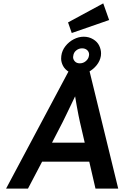

<svg xmlns="http://www.w3.org/2000/svg" viewBox="-20 -1120 738 1140"><path d="M16 0 389 -700H511L682 0H547L510 -160H230L146 0ZM289 -273H483L454 -398Q451 -410 446 -436Q441 -462 435.5 -492Q430 -522 426 -548Q425 -546 424 -544Q412 -519 399 -492Q386 -465 374 -440Q362 -415 352 -395ZM445 -677Q415 -677 390 -692.5Q365 -708 354 -729.5Q343 -751 343 -772Q343 -780 344 -788Q348 -820 368.5 -846Q389 -872 418 -887Q447 -902 477 -902Q508 -902 533 -887Q558 -872 569 -849Q580 -826 580 -803Q580 -796 579 -788Q574 -758 554 -733Q534 -708 505 -692.5Q476 -677 445 -677ZM454 -744Q474 -744 489.5 -757Q505 -770 508 -788Q509 -792 509 -796Q509 -812 497.5 -822.5Q486 -833 467 -833Q448 -833 432.5 -820.5Q417 -808 415 -788Q414 -784 414 -781Q414 -767 424.5 -755.5Q435 -744 454 -744ZM406 -924 384 -987 593 -1100 628 -1001Z"/></svg>

Font: Lexend Med
Style: Italic
Weight: 500
Italic angle: -8.13011°
Designer: Bonnie Shaver-Troup, Thomas Jockin
Foundry: Lexend
Version: Version 1.007